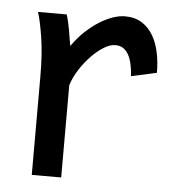

<svg xmlns="http://www.w3.org/2000/svg" viewBox="-43 -548 521 587"><g transform="rotate(5 217.5 -254.0)"><path d="M75.7 0V-300.3Q75.7 -372.6 67.6 -422.6Q59.6 -472.7 51.3 -498H139.2Q142.1 -490.2 145 -477.8Q147.9 -465.3 150.4 -451.7Q152.8 -438 154.8 -424.8L158.7 -402.8Q176.3 -428.2 197 -447.8Q217.8 -467.3 239 -480.7Q260.3 -494.1 280.5 -501Q300.8 -507.8 317.4 -507.8Q348.1 -507.8 369.4 -494.4Q390.6 -481 404.1 -458.3Q417.5 -435.5 423.6 -406Q429.7 -376.5 429.7 -344.2L351.6 -327.1Q350.6 -346.7 346.9 -363.3Q343.3 -379.9 336.7 -392.1Q330.1 -404.3 320.1 -410.9Q310.1 -417.5 295.4 -417.5Q279.8 -417.5 260.7 -405.8Q241.7 -394 223.4 -375.2Q205.1 -356.4 189.5 -332.3Q173.8 -308.1 166 -283.2V0Z"/></g></svg>

Font: Andika
Style: Regular
Weight: 400
Designer: Victor Gaultney, Annie Olsen, Julie Remington, Don Collingsworth, Eric Hays
Foundry: SIL International
Version: Version 1.001